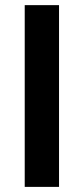

<svg xmlns="http://www.w3.org/2000/svg" viewBox="-20 -731 328 751"><path d="M210.9 -710.9V0H76.7V-710.9Z"/></svg>

Font: Vazirmatn RD SemiBold
Style: Regular
Weight: 600
Designer: Saber Rastikerdar
Foundry: Saber Rastikerdar
Version: Version 32.102